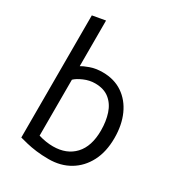

<svg xmlns="http://www.w3.org/2000/svg" viewBox="-187 -891 934 1017"><g transform="rotate(30 280.0 -382.0)"><path d="M265 12Q223 12 188.5 7.5Q154 3 127.5 -3.5Q101 -10 83 -15V-762L162 -776V-497Q176 -506 209 -518Q242 -530 285 -530Q355 -530 406 -495.5Q457 -461 484.5 -400Q512 -339 512 -259Q512 -175 480.5 -114.5Q449 -54 393.5 -21Q338 12 265 12ZM251 -58Q334 -58 382 -109.5Q430 -161 430 -258Q430 -314 415 -359.5Q400 -405 366.5 -432Q333 -459 279 -459Q245 -459 211.5 -444.5Q178 -430 162 -414V-72Q185 -65 207.5 -61.5Q230 -58 251 -58Z"/></g></svg>

Font: Ubuntu Sans Mono
Style: Regular
Weight: 400
Monospace: yes
Designer: Dalton Maag Ltd
Foundry: Dalton Maag Ltd
Version: Version 1.006